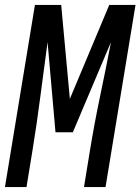

<svg xmlns="http://www.w3.org/2000/svg" viewBox="-29 -755 567 775"><path d="M-9 0 112 -735H218L253 -356L412 -735H518L397 0H310L334 -147Q352 -257 375 -366.5Q398 -476 419 -585L265 -221H195L163 -585Q148 -476 134 -366.5Q120 -257 102 -147L78 0Z"/></svg>

Font: Iosevka Term Curly Medium
Style: Italic
Weight: 500
Italic angle: -9°
Designer: Belleve Invis
Foundry: Belleve Invis
Version: Version 32.3.0